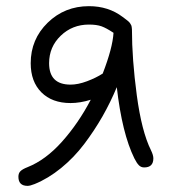

<svg xmlns="http://www.w3.org/2000/svg" viewBox="-20 -606 560 626"><path d="M40 -29.8Q40 -41.5 46.9 -48.1Q53.7 -54.7 69.8 -61Q128.9 -84.5 182.1 -144Q235.4 -203.6 275.9 -280.8Q241.2 -270 210 -270Q149.9 -270 115 -304.9Q80.1 -339.8 80.1 -399.9Q80.1 -478 135.5 -532Q190.9 -585.9 270 -585.9Q333.5 -585.9 379.9 -550.8Q381.3 -549.8 385.5 -546.6Q389.6 -543.5 390.9 -542.5Q392.1 -541.5 395.3 -539.1Q398.4 -536.6 399.4 -535.6Q400.4 -534.7 402.6 -532.2Q404.8 -529.8 405.3 -528.3Q405.8 -526.9 407.2 -524.7Q408.7 -522.5 408.9 -520.3Q409.2 -518.1 409.7 -515.4Q410.2 -512.7 410.2 -509.8Q410.2 -413.6 426 -295.4Q441.9 -177.2 472.2 -116.2Q480 -100.1 480 -89.8Q480 -60.1 450.2 -60.1Q439.9 -60.1 432.9 -67.1Q425.8 -74.2 418 -89.8Q377.9 -171.4 360.8 -321.8Q340.3 -272.5 314 -226.3Q287.6 -180.2 254.4 -136.2Q221.2 -92.3 179.2 -58.1Q137.2 -23.9 92.8 -5.9Q78.1 0 69.8 0Q40 0 40 -29.8ZM140.1 -399.9Q140.1 -330.1 210 -330.1Q234.4 -330.1 263.7 -341.1Q293 -352.1 314.9 -366.2Q347.2 -449.7 350.1 -499Q326.7 -514.6 310.8 -520.3Q294.9 -525.9 270 -525.9Q215.8 -525.9 178 -489.5Q140.1 -453.1 140.1 -399.9Z"/></svg>

Font: Pecita
Style: Book
Weight: 400
Width: 6
Version: Version 3.4.1